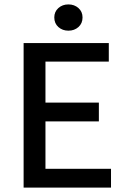

<svg xmlns="http://www.w3.org/2000/svg" viewBox="-20 -850 573 870"><path d="M87 0V-655H473V-571H186V-385H428V-300H186V-85H483V0ZM290 -711Q263 -711 244.5 -727.5Q226 -744 226 -771Q226 -797 244.5 -813.5Q263 -830 290 -830Q317 -830 335.5 -813.5Q354 -797 354 -771Q354 -744 335.5 -727.5Q317 -711 290 -711Z"/></svg>

Font: Mada Medium
Style: Regular
Weight: 500
Designer: Khaled Hosny
Version: Version 1.5